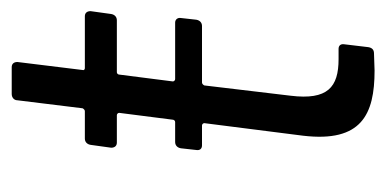

<svg xmlns="http://www.w3.org/2000/svg" viewBox="-190 -484 675 336"><g transform="rotate(-90 148.0 -316.5)"><path d="M281 -311 284 -338C285 -344 281 -348 276 -348H177C175 -348 173 -350 173 -352L185 -446C185 -448 187 -450 189 -450H280C286 -450 290 -454 291 -460L296 -496C296 -502 293 -506 287 -506H196C194 -506 192 -508 193 -510L207 -624C207 -630 204 -634 198 -634H151C145 -634 140 -630 140 -624L126 -510C125 -508 123 -506 121 -506H73C67 -506 63 -502 62 -496L57 -460C57 -454 60 -450 66 -450H114C116 -450 118 -448 118 -446L106 -352C106 -350 104 -348 102 -348H67C61 -348 57 -344 56 -338L53 -311C52 -305 55 -301 61 -301H96C98 -301 100 -299 100 -297L78 -124C66 -22 115 1 192 1C202 1 212 0 222 0C229 0 232 -4 233 -10L238 -52C239 -58 236 -62 230 -62H212C163 -62 140 -81 148 -146L166 -297C167 -299 169 -301 171 -301H270C276 -301 280 -305 281 -311Z"/></g></svg>

Font: Barlow Semi Condensed
Style: Italic
Weight: 400
Width: 4
Italic angle: -7°
Designer: Jeremy Tribby
Foundry: Tribby Type
Version: Version 1.422;hotconv 1.0.109;makeotfexe 2.5.65596